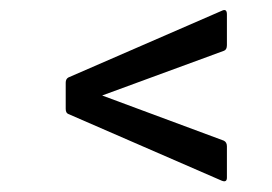

<svg xmlns="http://www.w3.org/2000/svg" viewBox="-20 -484 529 374"><path d="M412 -132 113 -262Q108 -264 108 -272V-323Q108 -330 113 -333L412 -463Q422 -468 422 -456V-396Q422 -387 416 -385L179 -298L416 -210Q422 -207 422 -199V-138Q422 -128 412 -132Z"/></svg>

Font: Sofia Sans Condensed
Style: Italic
Weight: 400
Italic angle: -9°
Designer: Botio Nikoltchev, Ani Petrova
Foundry: lettersoup
Version: Version 4.101